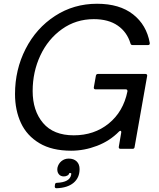

<svg xmlns="http://www.w3.org/2000/svg" viewBox="-20 -793 847 1023"><path d="M60 -292Q60 -422 116.5 -532.5Q173 -643 273 -708Q373 -773 497 -773Q617 -773 689 -716.5Q761 -660 778 -564V-562Q778 -553 769 -553H686Q677 -553 675 -562Q657 -622 607.5 -656.5Q558 -691 480 -691Q385 -691 310.5 -638Q236 -585 195 -497.5Q154 -410 154 -308Q154 -203 209.5 -137.5Q265 -72 373 -72Q482 -72 559.5 -135Q637 -198 659 -306V-308Q659 -317 650 -317H489Q484 -317 481.5 -320Q479 -323 480 -328L491 -390Q493 -399 502 -399H755Q760 -399 762.5 -396Q765 -393 764 -388L697 -9Q696 0 686 0H622Q617 0 614.5 -3Q612 -6 613 -11L626 -87V-90Q626 -96 622 -96Q618 -96 614 -92Q565 -42 497 -16Q429 10 359 10Q257 10 190 -30Q123 -70 91.5 -138Q60 -206 60 -292ZM272 199 273 190Q274 181 284 181Q351 178 359 139Q359 138 359.5 135.5Q360 133 359 129H349Q348 137 339.5 142Q331 147 320 147Q302 147 292.5 134Q283 121 286 101Q291 79 307.5 65.5Q324 52 346 52Q373 52 388.5 67Q404 82 404 108Q404 154 372 181Q340 208 281 210Q276 210 273.5 207Q271 204 272 199Z"/></svg>

Font: Open Sauce Two
Style: Italic
Weight: 400
Italic angle: -10°
Designer: Alfredo Marco Pradil
Foundry: Creative Sauce Fz LLC
Version: Version 1.477